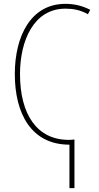

<svg xmlns="http://www.w3.org/2000/svg" viewBox="-20 -744 516 998"><path d="M320 -724C139 -724 57 -554 57 -359C57 -156 141 8 341 8V234H367V-19C353 -17 346 -17 337 -17C174 -17 84 -147 84 -359C84 -534 156 -699 320 -699C358 -699 397 -693 437 -670L449 -693C408 -714 366 -724 320 -724Z"/></svg>

Font: Noto Sans Condensed Thin
Style: Regular
Weight: 100
Width: 3
Designer: Monotype Design Team
Foundry: Monotype Imaging Inc.
Version: Version 2.013